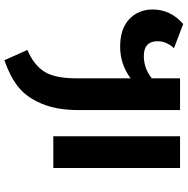

<svg xmlns="http://www.w3.org/2000/svg" viewBox="-10 -610 840 859"><g transform="rotate(90 409.5 -181.0)"><path d="M331 -441V-567H473V-113Q473 -15 444 53Q415 121 368.5 157.5Q322 194 250 219L204 116Q270 88 300.5 41Q331 -6 331 -104V-346Q268 -299 189 -299Q110 -299 66.5 -339.5Q23 -380 23 -445Q23 -525 88 -581L196 -540Q165 -506 165 -467Q165 -405 231 -405Q287 -405 331 -441ZM590 -567H732V0H590Z"/></g></svg>

Font: FiraGO SemiBold
Style: Regular
Weight: 600
Designer: bBox Type
Foundry: bBox Type GmbH
Version: Version 1.001;PS 001.001;hotconv 1.0.88;makeotf.lib2.5.64775